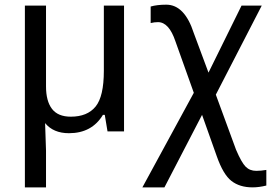

<svg xmlns="http://www.w3.org/2000/svg" viewBox="-20 -559 1157 817"><path d="M175.8 -191.4Q175.8 -128.9 201.2 -95.7Q226.6 -62.5 281.2 -62.5Q351.6 -62.5 386.7 -105.5Q421.9 -148.4 421.9 -257.8V-535.2H507.8V0H437.5L425.8 -70.3H418Q371.1 7.8 273.4 7.8Q207 7.8 171.9 -35.2L175.8 82V238.3H85.9V-535.2H175.8Z M867.2 -250 1007.8 -535.2H1093.8L898.4 -156.2L984.4 78.1Q1007.8 132.8 1025.4 150.4Q1043 168 1070.3 168Q1089.8 168 1113.3 164.1V230.5Q1082 238.3 1054.7 238.3Q1000 238.3 964.8 210.9Q929.7 183.6 902.3 105.5L839.8 -70.3L679.7 238.3H585.9L804.7 -164.1L726.6 -382.8Q699.2 -464.8 652.3 -464.8Q636.7 -464.8 621.1 -460.9V-531.2Q648.4 -539.1 687.5 -539.1Q765.6 -539.1 804.7 -418Z"/></svg>

Font: Droid Sans Fallback
Style: Regular
Weight: 400
Designer: Steve Matteson
Foundry: Ascender Corporation
Version: 3.00 (Khmer version)